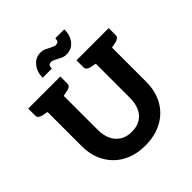

<svg xmlns="http://www.w3.org/2000/svg" viewBox="-244 -1111 1294 1294"><g transform="rotate(-45 403.0 -464.0)"><path d="M403 8Q310 8 241 -30Q172 -68 134 -136Q96 -204 96 -294V-727H250V-295Q250 -242 268 -203.5Q286 -165 320.5 -143.5Q355 -122 403 -122Q453 -122 487 -143Q521 -164 538.5 -202.5Q556 -241 556 -294V-727H710V-294Q710 -202 672 -134.5Q634 -67 564.5 -29.5Q495 8 403 8ZM118 -727 104 -617 54 -627Q38 -631 29 -638.5Q20 -646 20 -662V-727ZM326 -727V-662Q326 -646 317 -638.5Q308 -631 292 -627L241 -617L228 -727ZM578 -727 565 -617 515 -627Q499 -631 489.5 -638.5Q480 -646 480 -662V-727ZM787 -727V-662Q787 -646 777.5 -638.5Q768 -631 752 -627L702 -617L688 -727ZM455 -898Q468 -898 476 -904.5Q484 -911 484 -933H570Q570 -875 540 -838.5Q510 -802 460 -802Q439 -802 418.5 -812Q398 -822 380.5 -831.5Q363 -841 351 -841Q338 -841 330.5 -833.5Q323 -826 323 -805H236Q236 -861 267 -898.5Q298 -936 345 -936Q366 -936 386.5 -926.5Q407 -917 425 -907.5Q443 -898 455 -898Z"/></g></svg>

Font: Aleo ExtraBold
Style: Regular
Weight: 800
Designer: Alessio Laiso
Foundry: Alessio Laiso
Version: Version 2.001;gftools[0.9.29]